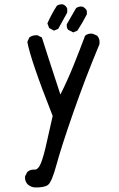

<svg xmlns="http://www.w3.org/2000/svg" viewBox="-20 -842 540 871"><path d="M135 8Q119 6 105 -6Q91 -22 94 -43L104 -62Q118 -74 135.5 -72.5Q153 -71 165.5 -101.5Q178 -132 192.5 -198.5Q207 -265 219 -316Q119 -569 104 -652L113 -672Q129 -684 150 -682L170 -672Q190 -608 254 -413Q287 -479 314 -546Q341 -613 366 -680Q380 -692 401 -689L421 -680Q435 -664 431 -641Q367 -488 312.5 -331.5Q258 -175 236.5 -95.5Q215 -16 197.5 -3Q180 10 135 8ZM312 -695 289 -707Q281 -717 283 -732Q304 -769 325 -805Q337 -814 354 -812Q368 -806 374 -793V-777Q354 -738 331 -703ZM225 -703 203 -715 195 -736Q213 -777 238 -816Q250 -824 266 -822Q280 -816 285 -803V-785Q264 -748 244 -711Z"/></svg>

Font: NaniFont Regular
Style: Regular
Weight: 400
Designer: Nanigashitei
Version: Version 1.036